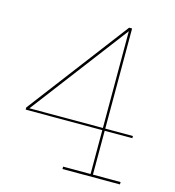

<svg xmlns="http://www.w3.org/2000/svg" viewBox="-111 -846 855 939"><g transform="rotate(15 316.5 -376.0)"><path d="M442 -234V-12H582V0H291V-12H430V-234H42V-245L427 -752H442V-245H582V-234ZM430 -245V-735L58 -245Z"/></g></svg>

Font: Hepta Slab Thin
Style: Regular
Weight: 250
Designer: Michael LaGattuta
Foundry: Michael LaGattuta
Version: Version 1.100; ttfautohint (v1.8) -l 8 -r 50 -G 200 -x 14 -D